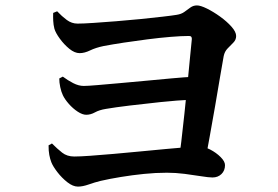

<svg xmlns="http://www.w3.org/2000/svg" viewBox="-20 -728 1040 719"><path d="M648.3 -119.3Q653 -149.4 658.9 -197.6Q664.8 -245.7 670.6 -302.3Q676.5 -358.8 682 -413.6Q687.5 -468.3 691.6 -513Q695.8 -557.6 698.3 -580.6Q699.6 -593.3 687.9 -593.3Q659.4 -593.3 618.6 -589.9Q577.7 -586.5 532.4 -580.7Q487.1 -574.9 444 -568.4Q401 -561.9 367.6 -555.5Q338.4 -549.4 317.4 -539.2Q296.5 -529 278.2 -529Q259.6 -529 239.7 -545.2Q219.8 -561.5 204.1 -583.1Q188.4 -604.6 183.7 -620.5Q180 -635 179.3 -650.3Q178.6 -665.5 179.1 -679.6L194 -685.7Q211.6 -667 230.1 -653.3Q248.6 -639.6 270.3 -639.6Q291.6 -639.6 330.3 -642.2Q369 -644.8 415.4 -648.5Q461.7 -652.1 507.1 -656.7Q552.5 -661.4 588.4 -665.5Q624.3 -669.6 641.1 -672.4Q659.3 -675.1 670.8 -683.7Q682.3 -692.4 693.2 -700Q704 -707.7 717.6 -707.7Q730.9 -707.7 755 -695.9Q779 -684 804.2 -665.9Q829.3 -647.8 846.8 -628.2Q864.3 -608.6 864.3 -593.1Q864.3 -579 853.9 -568.5Q843.5 -558 832.3 -546.5Q821 -534.9 817.6 -517.6Q812.3 -487.4 803.8 -438.2Q795.4 -389 785.7 -331.6Q776 -274.2 765.7 -218.9Q755.4 -163.7 747.5 -119.8ZM271.9 -29.2Q253.1 -29.2 232.2 -45.6Q211.3 -62.1 194.9 -83.4Q178.5 -104.7 172.3 -120.3Q167.5 -132.6 164.6 -147.9Q161.7 -163.1 161.9 -183.8L174.6 -190.7Q194.5 -170.8 212.8 -156.3Q231.1 -141.9 258.1 -141.9Q278.8 -141.9 317.2 -144.6Q355.5 -147.4 404.4 -151.6Q453.3 -155.8 504.2 -160.8Q555.2 -165.7 601.2 -170Q647.2 -174.2 679.9 -176.9Q712.6 -179.7 724.5 -179.7Q744.4 -179.7 767.1 -168Q789.7 -156.3 806.2 -139.8Q822.6 -123.4 822.6 -109.7Q822.6 -89 809.3 -76.2Q796.1 -63.4 775.7 -63.4Q761.6 -63.4 733.4 -68Q705.2 -72.5 671.5 -76.9Q637.7 -81.2 604.9 -81.2Q563.1 -81.2 518.9 -76.7Q474.8 -72.2 432.9 -65.3Q391.1 -58.5 357.2 -50.7Q335 -45.3 312.2 -37.2Q289.5 -29.2 271.9 -29.2ZM302.9 -298.2Q288.8 -298.2 270.9 -309.9Q253.1 -321.6 237.9 -338.8Q222.7 -356.1 215.5 -371.2Q209.3 -384 205.6 -401.8Q201.8 -419.6 202 -434.2L215.2 -441.1Q233.6 -427.2 254.1 -416.7Q274.6 -406.2 293.6 -406.2Q308 -406.2 343.3 -409.2Q378.6 -412.2 425.9 -416.4Q473.2 -420.5 524.5 -425.4Q575.8 -430.2 623.5 -434.6Q671.2 -439 706 -440.7L701.5 -355Q642.5 -352.2 580.8 -345.7Q519.1 -339.2 465.3 -332.7Q411.6 -326.2 376.6 -320.2Q351.5 -316.1 335.4 -307.1Q319.3 -298.2 302.9 -298.2Z"/></svg>

Font: Noto Serif HK ExtraLight
Style: Regular
Weight: 200
Designer: Ryoko NISHIZUKA 西塚涼子 (kana & ideographs); Frank Grießhammer (Latin, Greek & Cyrillic); Wenlong ZHANG 张文龙 (bopomofo); San
Foundry: Adobe
Version: Version 2.002-H1;hotconv 1.1.0;makeotfexe 2.6.0